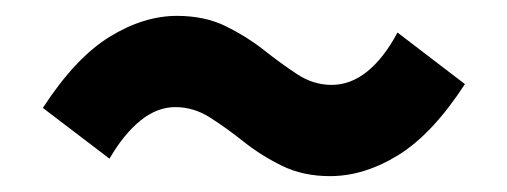

<svg xmlns="http://www.w3.org/2000/svg" viewBox="-20 -497 639 242"><path d="M396 -275Q362 -275 335.5 -288Q309 -301 287 -318.5Q265 -336 244.5 -349Q224 -362 201 -362Q178 -362 157 -345Q136 -328 118 -297L34 -361Q75 -424 118 -450.5Q161 -477 203 -477Q238 -477 264.5 -464Q291 -451 312.5 -434Q334 -417 354.5 -403.5Q375 -390 398 -390Q422 -390 443 -407Q464 -424 481 -456L566 -391Q525 -328 482 -301.5Q439 -275 396 -275Z"/></svg>

Font: Noto Sans JP ExtraBold
Style: Regular
Weight: 800
Designer: Ryoko NISHIZUKA  (kana, bopomofo & ideographs); Paul D. Hunt (Latin, Greek & Cyrillic); Sandoll Communications , Soo-you
Foundry: Adobe
Version: Version 2.004-H2;hotconv 1.0.118;makeotfexe 2.5.65603